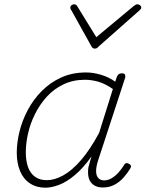

<svg xmlns="http://www.w3.org/2000/svg" viewBox="-20 -856 677 893"><path d="M191 17Q150 17 119.5 -3Q89 -23 73.5 -60Q58 -97 58 -146Q58 -192 70.5 -243.5Q83 -295 109 -344Q135 -393 174 -432.5Q213 -472 264.5 -495.5Q316 -519 381 -519Q414 -519 450.5 -508Q487 -497 516 -476L524 -500Q528 -508 533 -511.5Q538 -515 547 -515Q559 -515 561.5 -508.5Q564 -502 562 -494L436 -109Q426 -77 427 -57Q428 -37 438 -27Q448 -17 464 -17Q482 -17 499 -27Q516 -37 530.5 -53Q545 -69 556 -87Q559 -94 565 -96.5Q571 -99 580 -94Q588 -90 589 -84Q590 -78 585 -71Q573 -51 555 -30.5Q537 -10 513 3Q489 16 458 16Q440 16 426 10Q412 4 403 -7.5Q394 -19 391 -36.5Q388 -54 391 -77Q394 -90 398 -103Q402 -116 406 -129Q367 -74 328 -41.5Q289 -9 254 4Q219 17 191 17ZM100 -148Q100 -109 110 -80Q120 -51 142 -34.5Q164 -18 198 -18Q234 -18 274.5 -40.5Q315 -63 357 -111.5Q399 -160 441 -238L505 -442Q467 -468 435.5 -476.5Q404 -485 375 -485Q320 -485 275 -463.5Q230 -442 197.5 -406Q165 -370 143 -326Q121 -282 110.5 -235.5Q100 -189 100 -148ZM619 -836Q626 -836 631.5 -831.5Q637 -827 637 -821Q637 -817 635 -814.5Q633 -812 629 -808L438 -639Q433 -633 429 -631.5Q425 -630 421 -630Q417 -630 413.5 -631.5Q410 -633 406 -639L312 -808Q310 -810 308.5 -813.5Q307 -817 307 -820Q307 -828 313 -832Q319 -836 324 -836Q329 -836 332 -834.5Q335 -833 338 -829L428 -683L602 -828Q609 -833 612 -834.5Q615 -836 619 -836Z"/></svg>

Font: Playwrite CO Thin
Style: Regular
Weight: 250
Version: Version 1.002